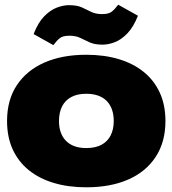

<svg xmlns="http://www.w3.org/2000/svg" viewBox="-20 -787 734 817"><path d="M347 10Q271 10 209 -8.5Q147 -27 102.5 -63Q58 -99 34 -151.5Q10 -204 10 -272Q10 -362 52 -425Q94 -488 169.5 -521Q245 -554 347 -554Q423 -554 485 -535.5Q547 -517 591.5 -481Q636 -445 660 -392.5Q684 -340 684 -272Q684 -183 642.5 -119.5Q601 -56 525.5 -23Q450 10 347 10ZM347 -157Q386 -157 412 -171Q438 -185 451 -211Q464 -237 464 -272Q464 -299 456.5 -320.5Q449 -342 434.5 -357Q420 -372 398 -380Q376 -388 347 -388Q309 -388 283 -374Q257 -360 244 -334Q231 -308 231 -272Q231 -245 238.5 -224Q246 -203 260.5 -188Q275 -173 296.5 -165Q318 -157 347 -157ZM417 -597Q383 -597 362 -606.5Q341 -616 322 -625.5Q303 -635 275 -635Q248 -635 235 -625Q222 -615 207 -595L123 -642Q142 -691 168 -717.5Q194 -744 221.5 -754.5Q249 -765 273 -765Q308 -765 328.5 -755.5Q349 -746 368 -736.5Q387 -727 415 -727Q442 -727 455 -737Q468 -747 483 -767L567 -720Q548 -672 522 -645Q496 -618 468.5 -607.5Q441 -597 417 -597Z"/></svg>

Font: Mona Sans Expanded Black
Style: Regular
Weight: 900
Width: 7
Designer: Deni Anggara
Foundry: GitHub
Version: Version 2.000